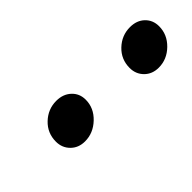

<svg xmlns="http://www.w3.org/2000/svg" viewBox="-5 -853 442 442"><g transform="rotate(-45 216.0 -632.5)"><path d="M76 -623Q76 -651 96 -670Q116 -689 143 -689Q165 -689 179 -676Q193 -663 193 -643Q193 -616 172 -596Q151 -576 124 -576Q103 -576 89.5 -589.5Q76 -603 76 -623ZM316 -623Q316 -651 336 -670Q356 -689 383 -689Q405 -689 418.5 -676Q432 -663 432 -643Q432 -616 411.5 -596Q391 -576 364 -576Q343 -576 329.5 -589.5Q316 -603 316 -623Z"/></g></svg>

Font: Mali
Style: Italic
Weight: 400
Italic angle: -10°
Version: Version 1.000; ttfautohint (v1.6)